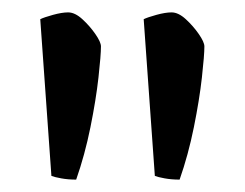

<svg xmlns="http://www.w3.org/2000/svg" viewBox="-20 -725 396 310"><path d="M103 -435Q90 -435 79 -437Q68 -439 63 -441L45 -694Q51 -697 65.5 -701Q80 -705 90 -705Q101 -705 113 -694Q125 -683 134 -670Q143 -657 143 -650Q143 -636 139 -600Q135 -564 126 -519.5Q117 -475 103 -435ZM270 -435Q257 -435 246 -437Q235 -439 230 -441L212 -694Q218 -697 232.5 -701Q247 -705 257 -705Q268 -705 280 -694Q292 -683 301 -670Q310 -657 310 -650Q310 -636 306 -600Q302 -564 293 -519.5Q284 -475 270 -435Z"/></svg>

Font: Texturina Medium 12pt Medium
Style: Regular
Weight: 500
Version: Version 1.002